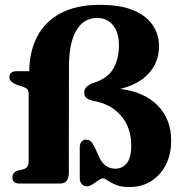

<svg xmlns="http://www.w3.org/2000/svg" viewBox="-20 -740 731 774"><path d="M670 -174Q670 -116.5 648 -74.5Q626 -32.5 588.2 -9.2Q550.5 14 502 14Q468.5 14 447.5 5.2Q426.5 -3.5 414.5 -12Q402.5 -20.5 396 -21Q388 -21 376.8 -13.2Q365.5 -5.5 353.5 2.8Q341.5 11 330.5 11Q316.5 11 309 1.2Q301.5 -8.5 301.5 -22V-145.5Q301.5 -159.5 308.2 -168.2Q315 -177 326.5 -177Q339 -177 346.5 -169.5Q354 -162 360 -150L374 -119.5Q387 -87 404.2 -73.5Q421.5 -60 444.5 -60Q473 -60 491 -82Q509 -104 509 -152Q509 -227 467.2 -274.2Q425.5 -321.5 357 -333Q336.5 -338 328 -345.5Q319.5 -353 319.5 -367.5Q319.5 -378 326 -386.5Q332.5 -395 351.5 -404Q413.5 -422.5 436.5 -462.8Q459.5 -503 459.5 -557.5Q459.5 -609 435.8 -638.2Q412 -667.5 371.5 -667.5Q317 -667.5 287.5 -617Q258 -566.5 258 -472L257.5 -43.5Q257.5 -23.5 249.2 -11.8Q241 0 220.5 0H60Q30 0 30 -24Q30 -46 53 -52.5L73.5 -57.5Q95.5 -63 95.5 -90.5V-360.5Q95.5 -375.5 89.2 -381Q83 -386.5 73.5 -390L48.5 -398Q35 -403 26.5 -410.2Q18 -417.5 18 -429Q18 -453 48 -453H98Q98.5 -532 129.8 -592.2Q161 -652.5 224.2 -686.5Q287.5 -720.5 383.5 -720.5Q467 -720.5 519.5 -697.8Q572 -675 596.5 -637.2Q621 -599.5 621 -553.5Q621 -490.5 580.5 -445.2Q540 -400 464.5 -381.5Q562.5 -369.5 616.2 -314.2Q670 -259 670 -174Z"/></svg>

Font: Fraunces 72pt S050
Style: Bold
Weight: 700
Version: Version 1.000; ttfautohint (v1.8.3)